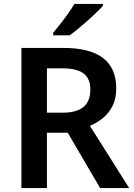

<svg xmlns="http://www.w3.org/2000/svg" viewBox="-20 -958 683 978"><path d="M300 -714Q438 -714 505 -662.5Q572 -611 572 -508Q572 -456 553.5 -419Q535 -382 504.5 -357Q474 -332 438 -317L638 0H490L325 -282H219V0H89V-714ZM296 -610H219V-384H299Q369 -384 404.5 -412.5Q440 -441 440 -502Q440 -558 405.5 -584Q371 -610 296 -610ZM504 -928Q487 -909 456.5 -880.5Q426 -852 393 -824Q360 -796 335 -778H251V-791Q266 -809 286.5 -835Q307 -861 326.5 -888.5Q346 -916 359 -938H504Z"/></svg>

Font: Noto Sans Meetei Mayek SemiBold
Style: Regular
Weight: 600
Designer: Monotype Design Team and Neelakash Kshetrimayum
Foundry: Monotype Imaging Inc.
Version: Version 2.002; ttfautohint (v1.8.4.7-5d5b)